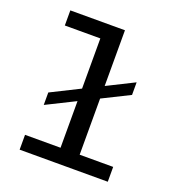

<svg xmlns="http://www.w3.org/2000/svg" viewBox="-131 -827 862 934"><g transform="rotate(20 300.0 -360.5)"><path d="M258 0V-642.8H74.2V-721H357V0ZM74.2 0V-76.8H530.5V0ZM110 -244.5V-309L497 -502.5V-437.2Z"/></g></svg>

Font: Chivo Mono Medium
Style: Regular
Weight: 500
Monospace: yes
Designer: Hector Gatti
Foundry: Omnibus-Type
Version: Version 1.008